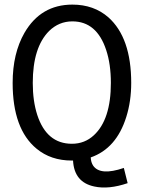

<svg xmlns="http://www.w3.org/2000/svg" viewBox="-20 -690 624 838"><path d="M552.7 -328.1Q552.7 -525.4 453.1 -614.3Q389.6 -669.9 295.9 -669.9Q158.2 -669.9 86.9 -546.9Q35.2 -457 35.2 -328.1Q35.2 -127 139.6 -41Q202.1 10.7 293 10.7H298.8Q303.7 105.5 391.6 124Q454.1 137.7 537.1 109.4L520.5 43Q418 78.1 386.7 33.2Q377 18.6 376 -2.9Q488.3 -42 531.2 -179.7Q552.7 -248 552.7 -328.1ZM123 -328.1Q123 -483.4 194.3 -554.7Q237.3 -596.7 295.9 -596.7Q402.3 -596.7 443.4 -471.7Q463.9 -410.2 463.9 -328.1Q463.9 -168 389.6 -99.6Q349.6 -62.5 293.9 -62.5Q183.6 -62.5 142.6 -188.5Q123 -249 123 -328.1Z"/></svg>

Font: Yaldevi Colombo Medium
Style: Regular
Weight: 500
Designer: Sol Matas, Denzil Rajitha, Kosala Senevirathne and Pathum Egodawatta
Foundry: Mooniak
Version: Version 1.020 ; ttfautohint (v1.6)